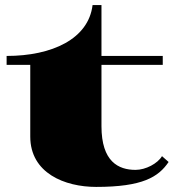

<svg xmlns="http://www.w3.org/2000/svg" viewBox="-20 -720 699 755"><path d="M6 -465H99V-183C99 -39 235 15 358 15C541 15 603 -24 643 -83L617 -106C600 -77 553 -52 513 -52C446 -52 379 -84 379 -224V-465H620V-500H379V-700H344C328 -567 185 -500 6 -500Z"/></svg>

Font: Sprat Extended Black
Style: Regular
Weight: 900
Width: 9
Designer: Ethan Nakache
Foundry: Collletttivo
Version: Version 2.000;Glyphs 3.2 (3217)